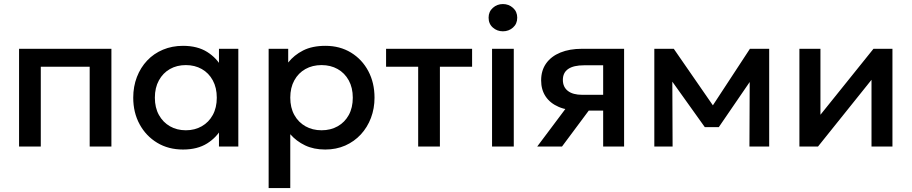

<svg xmlns="http://www.w3.org/2000/svg" viewBox="-20 -742 4615 972"><path d="M76.5 0V-495H544V0H434V-404H186.5V0Z M906.5 15Q832.5 15 775.8 -19.2Q719 -53.5 686.8 -112.8Q654.5 -172 654.5 -247.5Q654.5 -304 673 -352Q691.5 -400 725 -435.5Q758.5 -471 805 -490.5Q851.5 -510 906.5 -510Q979.5 -510 1028.8 -479Q1078 -448 1104 -399L1088.5 -375.5V-495H1186.5V0H1088.5V-119.5L1104 -96Q1078 -47 1028.8 -16Q979.5 15 906.5 15ZM921 -82.5Q966 -82.5 1001.5 -102.8Q1037 -123 1057.2 -160Q1077.5 -197 1077.5 -247.5Q1077.5 -298 1057.2 -335.2Q1037 -372.5 1001.5 -392.5Q966 -412.5 921 -412.5Q875.5 -412.5 840.2 -392.5Q805 -372.5 784.5 -335.2Q764 -298 764 -247.5Q764 -197 784.5 -160Q805 -123 840.2 -102.8Q875.5 -82.5 921 -82.5Z M1340 210V-495H1439V-425.5Q1468.5 -463 1514.5 -486.5Q1560.5 -510 1628 -510Q1700.5 -510 1756.8 -475.8Q1813 -441.5 1844.5 -382.2Q1876 -323 1876 -247.5Q1876 -193 1858 -145.2Q1840 -97.5 1806.8 -61.5Q1773.5 -25.5 1727.8 -5.2Q1682 15 1626.5 15Q1568.5 15 1524.5 -6Q1480.5 -27 1449.5 -62.5V210ZM1608 -82.5Q1654 -82.5 1689.8 -102.8Q1725.5 -123 1745.8 -160Q1766 -197 1766 -247.5Q1766 -298 1745.5 -335.2Q1725 -372.5 1689.2 -392.5Q1653.5 -412.5 1608 -412.5Q1562 -412.5 1526.2 -392.5Q1490.5 -372.5 1470 -335.2Q1449.5 -298 1449.5 -247.5Q1449.5 -197 1470 -160Q1490.5 -123 1526.2 -102.8Q1562 -82.5 1608 -82.5Z M2097 0V-404H1934.5V-495H2370V-404H2207V0Z M2471 0V-495H2581V0ZM2526 -583.5Q2496.5 -583.5 2475 -602.5Q2453.5 -621.5 2453.5 -652.5Q2453.5 -683 2475 -702.2Q2496.5 -721.5 2526 -721.5Q2555.5 -721.5 2577 -702.2Q2598.5 -683 2598.5 -652.5Q2598.5 -621.5 2577 -602.5Q2555.5 -583.5 2526 -583.5Z M2699.5 0 2889.5 -253.5 2913.5 -182.5Q2852 -182 2808.5 -200.8Q2765 -219.5 2742.2 -253.8Q2719.5 -288 2719.5 -335Q2719.5 -385.5 2745 -421.2Q2770.5 -457 2817 -476Q2863.5 -495 2926 -495H3139.5V0H3033.5V-411.5H2937Q2884 -411.5 2856.8 -393Q2829.5 -374.5 2829.5 -337.5Q2829.5 -301.5 2854.8 -281.8Q2880 -262 2928 -262H3047.5V-182H2960.5L2825 0Z M3292.5 0V-495H3388H3391L3613 -174L3565.5 -173L3776.5 -495H3874V0H3774L3775.5 -366L3796 -357L3619 -98.5H3548L3363 -357.5L3383.5 -366.5L3385 0Z M4027 0V-495H4133.5V-161L4402 -495H4498V0H4392V-338L4121 0Z"/></svg>

Font: Geologica Cursive
Style: Regular
Weight: 400
Designer: Sindre Bremnes, Frode Helland
Foundry: Monokrom Skriftforlag AS
Version: Version 1.010;gftools[0.9.28]